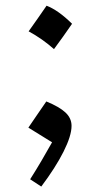

<svg xmlns="http://www.w3.org/2000/svg" viewBox="-20 -628 359 684"><path d="M145.9 -607.7Q187.8 -591.6 236.7 -543.3Q221.1 -520.7 205.3 -498.4Q189.4 -476.1 172.3 -453Q131.4 -489.5 82 -516.4Q98.7 -540 114.3 -562.1Q129.8 -584.1 145.9 -607.7ZM145 -266.6Q191.4 -247.6 213.1 -227.3Q234.9 -207 234.9 -179.7Q234.9 -144.5 206.3 -87.6Q177.7 -30.8 127 36.6L87.4 10.7Q109.4 -23.9 128.4 -56.4Q147.5 -88.9 165.5 -121.1Q139.2 -137.2 120.8 -148.7Q102.5 -160.2 81.1 -173.3Q95.2 -194.3 110.4 -216.3Q125.5 -238.3 145 -266.6Z"/></svg>

Font: Pinar-DS1-FD Medium
Style: Regular
Weight: 500
Designer: Amin Abedi
Version: Version 3.000